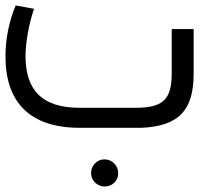

<svg xmlns="http://www.w3.org/2000/svg" viewBox="-20 -466 807 700"><path d="M606 -360V-197C606 -100 571 -73 472 -73H271C136 -73 73 -134 73 -263C74 -316 85 -377 104 -434L37 -446C14 -391 0 -325 0 -263C-1 -95 87 0 271 0H495C629 -6 686 -61 686 -197V-360ZM361 115C334 115 312 137 312 165C312 192 334 214 362 214C389 214 411 193 411 166C411 138 389 115 361 115Z"/></svg>

Font: Juman Normal
Style: Regular
Weight: 300
Designer: Bandar Raffah (Arabic) Julieta Ulanovsky (Latin)
Foundry: Caramella
Version: Version 5.022;PS 005.022;hotconv 1.0.88;makeotf.lib2.5.64775